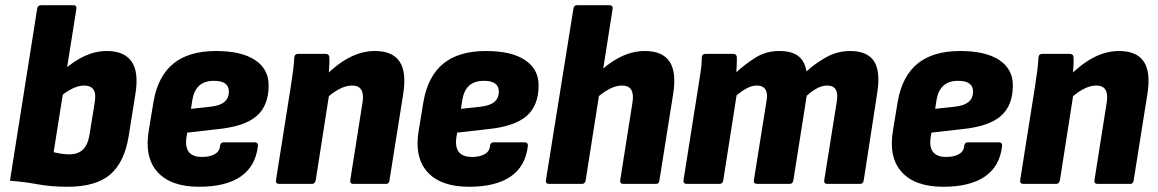

<svg xmlns="http://www.w3.org/2000/svg" viewBox="-20 -703 4428 734"><path d="M238 11Q175 11 124 1.5Q73 -8 18 -12L122 -669Q124 -683 137 -683H261Q274 -683 272 -669L185 -121Q198 -118 213.5 -115.5Q229 -113 245 -113Q279 -113 298 -132Q317 -151 323 -193L342 -311Q348 -346 337 -361Q326 -376 302 -376Q280 -376 256 -364Q232 -352 204 -329L222 -434Q264 -471 305 -489.5Q346 -508 389 -508Q454 -508 482.5 -468.5Q511 -429 498 -346L472 -183Q456 -83 401.5 -36Q347 11 238 11Z M741 11Q633 11 582 -45.5Q531 -102 549 -206L567 -315Q584 -412 643 -460Q702 -508 806 -508Q903 -508 955 -473.5Q1007 -439 1007 -377Q1007 -299 960.5 -259Q914 -219 810 -209L696 -196L693 -180Q687 -141 702 -122Q717 -103 752 -103Q783 -103 801.5 -114Q820 -125 821 -145Q823 -159 835 -159H953Q967 -159 966 -145Q957 -67 900 -28Q843 11 741 11ZM710 -287 784 -295Q821 -299 838 -313.5Q855 -328 855 -353Q855 -373 841 -383.5Q827 -394 798 -394Q762 -394 741.5 -375.5Q721 -357 715 -319Z M1331 0Q1317 0 1319 -14L1366 -312Q1376 -376 1326 -376Q1302 -376 1275 -361.5Q1248 -347 1219 -319L1220 -410Q1269 -459 1316.5 -483.5Q1364 -508 1413 -508Q1481 -508 1508 -467Q1535 -426 1521 -341L1469 -14Q1468 0 1456 0ZM1048 0Q1033 0 1035 -14L1091 -368Q1096 -400 1100 -429.5Q1104 -459 1105 -483Q1106 -497 1119 -497H1225Q1238 -497 1239 -484Q1240 -468 1238.5 -446.5Q1237 -425 1235 -405L1240 -353L1187 -14Q1184 0 1173 0Z M1773 11Q1665 11 1614 -45.5Q1563 -102 1581 -206L1599 -315Q1616 -412 1675 -460Q1734 -508 1838 -508Q1935 -508 1987 -473.5Q2039 -439 2039 -377Q2039 -299 1992.5 -259Q1946 -219 1842 -209L1728 -196L1725 -180Q1719 -141 1734 -122Q1749 -103 1784 -103Q1815 -103 1833.5 -114Q1852 -125 1853 -145Q1855 -159 1867 -159H1985Q1999 -159 1998 -145Q1989 -67 1932 -28Q1875 11 1773 11ZM1742 -287 1816 -295Q1853 -299 1870 -313.5Q1887 -328 1887 -353Q1887 -373 1873 -383.5Q1859 -394 1830 -394Q1794 -394 1773.5 -375.5Q1753 -357 1747 -319Z M2079 0Q2065 0 2067 -14L2172 -669Q2174 -683 2185 -683H2309Q2324 -683 2322 -669L2219 -14Q2217 0 2205 0ZM2363 0Q2349 0 2351 -14L2398 -312Q2408 -376 2358 -376Q2334 -376 2307 -361.5Q2280 -347 2251 -319L2252 -410Q2301 -459 2348.5 -483.5Q2396 -508 2445 -508Q2513 -508 2540 -467Q2567 -426 2553 -341L2501 -14Q2500 0 2488 0Z M2606 0Q2591 0 2593 -14L2649 -368Q2654 -400 2658.5 -429Q2663 -458 2663 -484Q2664 -497 2677 -497H2783Q2796 -497 2797 -484Q2797 -471 2796.5 -457Q2796 -443 2795 -427Q2830 -459 2869.5 -483.5Q2909 -508 2959 -508Q3007 -508 3032 -488.5Q3057 -469 3063 -430Q3098 -462 3140 -485Q3182 -508 3230 -508Q3295 -508 3321 -469.5Q3347 -431 3333 -344L3282 -14Q3280 0 3268 0H3143Q3129 0 3131 -14L3179 -315Q3184 -345 3175 -360.5Q3166 -376 3142 -376Q3123 -376 3103.5 -365.5Q3084 -355 3064 -337L3013 -14Q3011 0 2999 0H2875Q2860 0 2862 -14L2910 -315Q2916 -345 2906.5 -360.5Q2897 -376 2873 -376Q2855 -376 2836 -366Q2817 -356 2796 -339L2745 -14Q2743 0 2731 0Z M3586 11Q3478 11 3427 -45.5Q3376 -102 3394 -206L3412 -315Q3429 -412 3488 -460Q3547 -508 3651 -508Q3748 -508 3800 -473.5Q3852 -439 3852 -377Q3852 -299 3805.5 -259Q3759 -219 3655 -209L3541 -196L3538 -180Q3532 -141 3547 -122Q3562 -103 3597 -103Q3628 -103 3646.5 -114Q3665 -125 3666 -145Q3668 -159 3680 -159H3798Q3812 -159 3811 -145Q3802 -67 3745 -28Q3688 11 3586 11ZM3555 -287 3629 -295Q3666 -299 3683 -313.5Q3700 -328 3700 -353Q3700 -373 3686 -383.5Q3672 -394 3643 -394Q3607 -394 3586.5 -375.5Q3566 -357 3560 -319Z M4176 0Q4162 0 4164 -14L4211 -312Q4221 -376 4171 -376Q4147 -376 4120 -361.5Q4093 -347 4064 -319L4065 -410Q4114 -459 4161.5 -483.5Q4209 -508 4258 -508Q4326 -508 4353 -467Q4380 -426 4366 -341L4314 -14Q4313 0 4301 0ZM3893 0Q3878 0 3880 -14L3936 -368Q3941 -400 3945 -429.5Q3949 -459 3950 -483Q3951 -497 3964 -497H4070Q4083 -497 4084 -484Q4085 -468 4083.5 -446.5Q4082 -425 4080 -405L4085 -353L4032 -14Q4029 0 4018 0Z"/></svg>

Font: Sofia Sans Semi Condensed Black
Style: Italic
Weight: 900
Italic angle: -9°
Version: Version 4.100